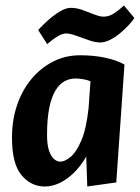

<svg xmlns="http://www.w3.org/2000/svg" viewBox="-20 -667 513 702"><path d="M144 14.9Q93.3 14.9 58.6 -26.6Q23.8 -68 23.8 -164Q23.8 -226.9 42.1 -281.6Q60.4 -336.2 94.1 -377.1Q127.9 -418.1 173.4 -441.5Q218.9 -464.9 272.9 -464.9Q323.8 -464.9 365.8 -455.7Q407.8 -446.6 435.1 -431L405.1 0L299.1 14.9L295.3 -94.4Q275.5 -59.9 250.1 -35.2Q224.7 -10.6 197.8 2.1Q170.9 14.9 144 14.9ZM200.9 -76Q216.6 -76 237.4 -92.7Q258.2 -109.3 276.9 -152.1Q295.5 -194.8 303.9 -271.9L310.8 -369.9Q301.1 -374.2 285.5 -377.1Q269.8 -380 255.8 -380Q234.5 -380 215.7 -369.7Q197 -359.4 182.6 -335.9Q168.3 -312.5 160.1 -272.3Q152 -232.2 152 -173Q152 -137.8 159.2 -116.4Q166.5 -95.1 177.5 -85.5Q188.6 -76 200.9 -76ZM152.5 -505.7 119.6 -557.1Q126.3 -564.9 139.8 -578.2Q153.2 -591.4 170.3 -605.3Q187.4 -619.2 205.4 -628.8Q223.4 -638.3 239.4 -638.3Q260.4 -638.3 282.6 -630.2Q304.8 -622.2 324.9 -614.1Q345.1 -606.1 359.1 -606.1Q379.1 -606.1 398.3 -619.1Q417.4 -632.1 433.2 -646.9L471.3 -601.1Q462.9 -588.3 448.4 -572.9Q433.8 -557.5 416.4 -543.4Q398.9 -529.2 380.5 -520.4Q362.2 -511.7 346.2 -511.7Q328.2 -511.7 304 -520.2Q279.9 -528.7 257.5 -536.7Q235.1 -544.7 222.1 -544.7Q209.1 -544.7 194.1 -536.1Q179 -527.5 167.5 -518.1Q156 -508.8 152.5 -505.7Z"/></svg>

Font: Ancizar Sans Thin
Style: Italic
Weight: 100
Italic angle: -4°
Designer: Cesar Puertas, Viviana Monsalve, Julian Moncada, Julian Prieto, Jose Castro, Mariel Hernandez, Felipe Aragon, Sara Alarc
Version: Version 8.100